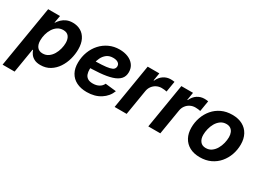

<svg xmlns="http://www.w3.org/2000/svg" viewBox="-58 -1183 2705 2020"><g transform="rotate(30 1294.5 -173.0)"><path d="M-18.1 204.1 105.5 -541H249L233.9 -452.6H237.3Q252 -476.6 274.7 -498.5Q297.4 -520.5 329.3 -534.4Q361.3 -548.3 403.3 -548.3Q458 -548.3 500.5 -523.7Q543 -499 567.1 -450.9Q591.3 -402.8 591.3 -333Q591.3 -273.9 575 -213.6Q558.6 -153.3 525.4 -103Q492.2 -52.7 442.4 -21.7Q392.6 9.3 326.2 9.3Q281.2 9.3 252 -5.9Q222.7 -21 206.1 -43.9Q189.5 -66.9 182.1 -89.8H176.3L127.9 204.1ZM286.1 -107.9Q326.2 -107.9 355.7 -128.9Q385.3 -149.9 404.8 -182.9Q424.3 -215.8 433.8 -253.7Q443.4 -291.5 443.4 -325.2Q443.4 -374 421.4 -402.6Q399.4 -431.2 355 -431.2Q316.4 -431.2 286.9 -411.9Q257.3 -392.6 237.3 -360.6Q217.3 -328.6 207.3 -290.8Q197.3 -252.9 197.3 -215.8Q197.3 -166 219.7 -137Q242.2 -107.9 286.1 -107.9Z M891.1 11.7Q818.4 11.7 765.4 -14.9Q712.4 -41.5 684.3 -92.3Q656.2 -143.1 657.7 -214.8Q658.7 -283.7 681.9 -344.5Q705.1 -405.3 746.8 -451.4Q788.6 -497.6 845.5 -523.9Q902.3 -550.3 970.2 -550.3Q1028.3 -550.3 1074 -531.5Q1119.6 -512.7 1146 -477.1Q1172.4 -441.4 1172.4 -391.6Q1172.4 -339.8 1142.6 -307.1Q1112.8 -274.4 1054.7 -256.3Q996.6 -238.3 911.6 -231.2Q826.7 -224.1 716.8 -224.1L731.9 -313.5Q825.7 -313.5 885.3 -316.9Q944.8 -320.3 977.8 -328.4Q1010.7 -336.4 1023.7 -350.3Q1036.6 -364.3 1036.6 -385.3Q1036.6 -410.6 1014.9 -425.5Q993.2 -440.4 955.1 -440.4Q908.2 -440.4 877.7 -417Q847.2 -393.6 830.1 -357.7Q813 -321.8 806.2 -282.7Q799.3 -243.7 798.8 -211.9Q798.3 -179.7 807.4 -153.8Q816.4 -127.9 839.1 -113Q861.8 -98.1 901.9 -98.1Q944.8 -98.1 976.3 -115.7Q1007.8 -133.3 1021.5 -164.6L1153.8 -149.9Q1126.5 -77.1 1057.4 -32.7Q988.3 11.7 891.1 11.7Z M1225.1 0 1314.5 -541H1456.1L1440.4 -446.8H1445.8Q1468.3 -496.6 1507.1 -522Q1545.9 -547.4 1592.8 -547.4Q1604 -547.4 1616.5 -546.4Q1628.9 -545.4 1638.7 -543.5L1617.2 -413.6Q1607.4 -416.5 1589.4 -418.5Q1571.3 -420.4 1555.2 -420.4Q1522 -420.4 1493.7 -406Q1465.3 -391.6 1446.3 -366Q1427.2 -340.3 1421.4 -305.7L1371.1 0Z M1634.3 0 1723.6 -541H1865.2L1849.6 -446.8H1855Q1877.4 -496.6 1916.3 -522Q1955.1 -547.4 2002 -547.4Q2013.2 -547.4 2025.6 -546.4Q2038.1 -545.4 2047.9 -543.5L2026.4 -413.6Q2016.6 -416.5 1998.5 -418.5Q1980.5 -420.4 1964.4 -420.4Q1931.2 -420.4 1902.8 -406Q1874.5 -391.6 1855.5 -366Q1836.4 -340.3 1830.6 -305.7L1780.3 0Z M2264.6 10.7Q2191.4 10.7 2139.6 -17.3Q2087.9 -45.4 2060.3 -96.4Q2032.7 -147.5 2032.7 -215.8Q2032.7 -281.7 2054 -341.6Q2075.2 -401.4 2115 -448Q2154.8 -494.6 2211.9 -521.5Q2269 -548.3 2341.3 -548.3Q2414.1 -548.3 2465.8 -520.5Q2517.6 -492.7 2545.2 -441.4Q2572.8 -390.1 2572.8 -321.3Q2572.8 -255.9 2551.8 -196.3Q2530.8 -136.7 2491 -89.8Q2451.2 -43 2394 -16.1Q2336.9 10.7 2264.6 10.7ZM2270 -104.5Q2310.1 -104.5 2339.6 -125.7Q2369.1 -147 2388.4 -180.7Q2407.7 -214.4 2417 -252.7Q2426.3 -291 2426.3 -325.2Q2426.3 -357.9 2415.8 -382.1Q2405.3 -406.2 2385.3 -419.7Q2365.2 -433.1 2335.4 -433.1Q2295.4 -433.1 2265.9 -412.1Q2236.3 -391.1 2217 -357.7Q2197.8 -324.2 2188.5 -285.9Q2179.2 -247.6 2179.2 -212.9Q2179.2 -164.1 2202.4 -134.3Q2225.6 -104.5 2270 -104.5Z"/></g></svg>

Font: Inter 17pt
Style: Bold Italic
Weight: 700
Italic angle: -9.3988°
Version: Version 4.001;git-66647c0bb